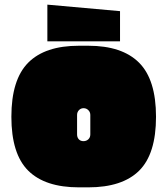

<svg xmlns="http://www.w3.org/2000/svg" viewBox="-20 -798 721 827"><path d="M360 9H320Q174 9 101.5 -63Q29 -135 29 -295Q29 -455 101.5 -528Q174 -601 320 -601H360Q506 -601 579 -528Q652 -455 652 -295Q652 -135 579.5 -63Q507 9 360 9ZM312 -303V-219Q312 -206 319.5 -198Q327 -190 339.5 -190Q352 -190 360.5 -198Q369 -206 369 -219V-303Q369 -315 360.5 -323.5Q352 -332 340 -332Q328 -332 320 -323.5Q312 -315 312 -303ZM497 -620H184V-778L497 -750Z"/></svg>

Font: Erica One
Style: Regular
Weight: 400
Designer: Miguel Hernandez
Foundry: Miguel Hernandez
Version: Version 1.003